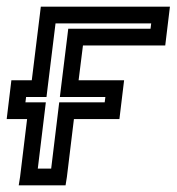

<svg xmlns="http://www.w3.org/2000/svg" viewBox="-37 -529 528 574"><path d="M-6 -264 -14 -198 -17 -173H8H44L23 0L19 25H44H134H159L163 0L184 -173H295H320L323 -198L331 -264L334 -289H309H198L211 -393H432H457L460 -418L468 -484L471 -509H446H110H85L82 -484L58 -289H22H-3L-6 -264ZM41 -239H77H102L105 -264L129 -459H415L413 -443H192H167L164 -418L145 -264L142 -239H167H278L276 -223H165H140L137 -198L116 -25H76L97 -198L100 -223H75H39L41 -239Z"/></svg>

Font: Gamestation Display Outline
Style: Italic
Weight: 400
Designer: Jonas Hecksher
Foundry: Jonas Hecksher, Playtypeª, e-types AS
Version: Version 1.003